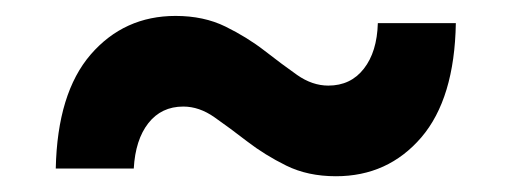

<svg xmlns="http://www.w3.org/2000/svg" viewBox="-20 -471 639 240"><path d="M399.9 -250.7Q364.7 -250.7 337.8 -264Q310.9 -277.3 289 -294.2Q267.1 -311.1 248.1 -324.4Q229.1 -337.8 209.1 -337.8Q181.7 -337.8 165.4 -317Q149.2 -296.3 147.2 -260.3H49.7Q51.7 -354.6 93.4 -402.9Q135.2 -451.1 199.5 -451.1Q234.7 -451.1 261.8 -437.8Q288.9 -424.5 310.7 -407.6Q332.4 -390.7 351.4 -377.3Q370.4 -364 390.4 -364Q418.4 -364 434.8 -385.1Q451.3 -406.1 452.3 -442.1H549.8Q548.2 -347.8 506.6 -299.2Q464.9 -250.7 399.9 -250.7Z"/></svg>

Font: Montserrat Alternates Thin
Style: Regular
Weight: 100
Designer: Julieta Ulanovsky
Foundry: Julieta Ulanovsky
Version: Version 9.000